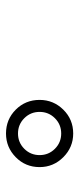

<svg xmlns="http://www.w3.org/2000/svg" viewBox="168 -1026 264 640"><g transform="rotate(-90 300.0 -706.0)"><path d="M63 -706Q63 -753 96 -785.5Q129 -818 175 -818Q222 -818 254.5 -785.5Q287 -753 287 -706Q287 -660 254.5 -627Q222 -594 175 -594Q129 -594 96 -627Q63 -660 63 -706ZM247 -706Q247 -736 226 -757Q205 -778 175 -778Q145 -778 124 -757Q103 -736 103 -706Q103 -676 124 -655Q145 -634 175 -634Q205 -634 226 -655Q247 -676 247 -706Z"/></g></svg>

Font: Tsukimi Rounded Light
Style: Regular
Weight: 300
Designer: Takashi Funayama
Foundry: Takashi Funayama
Version: Version 1.032; ttfautohint (v1.8.3)